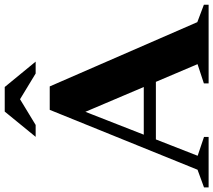

<svg xmlns="http://www.w3.org/2000/svg" viewBox="-78 -858 924 832"><g transform="rotate(-90 384.0 -442.0)"><path d="M168 -228.5V-281H511.5V-228.5ZM704 -49 779.5 -20.5V0H438.5V-20.5L522 -48L304 -561L328 -566L125 -47.5L206.5 -20V0H-12V-20L64.5 -48L324 -688.5H425.5ZM353 -827.5H387L258.5 -749.5H207L316.5 -883.5H423L533 -749.5H481.5Z"/></g></svg>

Font: Newsreader 36pt
Style: Bold
Weight: 700
Designer: Hugues Gentile
Foundry: Production Type
Version: Version 1.003